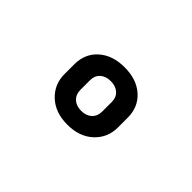

<svg xmlns="http://www.w3.org/2000/svg" viewBox="-43 -938 686 686"><g transform="rotate(45 300.0 -595.0)"><path d="M300 -450Q239 -450 202 -484.5Q165 -519 165 -571V-620Q165 -674 202 -707Q239 -740 300 -740Q361 -740 398 -707Q435 -674 435 -620V-571Q435 -519 398 -484.5Q361 -450 300 -450ZM300 -520Q325 -520 340 -534Q355 -548 355 -571V-620Q355 -643 340 -656.5Q325 -670 300 -670Q275 -670 260 -656.5Q245 -643 245 -620V-571Q245 -548 260 -534Q275 -520 300 -520Z"/></g></svg>

Font: JetBrains Mono NL ExtraBold
Style: Regular
Weight: 800
Designer: Philipp Nurullin, Konstantin Bulenkov
Foundry: JetBrains
Version: Version 2.304; ttfautohint (v1.8.4.7-5d5b)